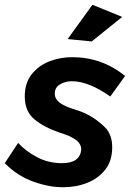

<svg xmlns="http://www.w3.org/2000/svg" viewBox="-34 -780 546 806"><path d="M351 -606 250 -616 354 -760 479 -709ZM231 6Q170.5 6 104.5 -18Q38.5 -42 -14 -95L42 -180Q75 -144.5 122.5 -119.8Q170 -95 226 -95Q302 -95 307 -152Q307 -176.5 284 -193.2Q261 -210 217 -223Q150 -246 110 -279.5Q70 -313 70 -375Q70 -430.5 98 -467Q128 -505 173.5 -522.5Q219 -540 269 -540Q394 -540 491 -461L429 -375Q338 -439 268 -439Q240 -439 218 -426Q196 -413 196 -387Q196 -364.5 217.2 -348.5Q238.5 -332.5 284 -319Q358 -297 413 -239Q437 -209 437 -162Q437 -105 408.2 -68.2Q379.5 -31.5 333 -12.8Q286.5 6 231 6Z"/></svg>

Font: Argentum Sans Medium
Style: Italic
Weight: 500
Italic angle: -11°
Designer: Julieta Ulanovsky (font), Cristiano Sobral (main changes and remaster)
Foundry: Julieta Ulanovsky (font), Cristiano Sobral (main changes and remaster)
Version: Version 2.007;June 15, 2022;FontCreator 14.0.0.2814 64-bit; 